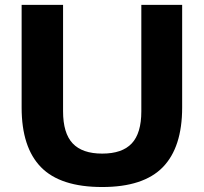

<svg xmlns="http://www.w3.org/2000/svg" viewBox="-20 -760 838 790"><path d="M69 -317.5V-740H239.5V-302Q239.5 -212 279 -170Q318.5 -128 400.5 -128Q483 -128 522.2 -170Q561.5 -212 561.5 -302V-740H729.5V-317.5Q729.5 -154 650 -72.2Q570.5 9.5 400.5 9.5Q228.5 9.5 148.8 -72Q69 -153.5 69 -317.5Z"/></svg>

Font: Encode Sans Semi Expanded
Style: Bold
Weight: 700
Width: 6
Designer: Multiple Designers
Foundry: Impallari Type
Version: Version 2.000